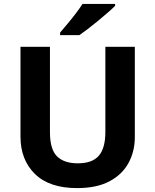

<svg xmlns="http://www.w3.org/2000/svg" viewBox="-20 -954 796 984"><path d="M671 -714V-252Q671 -178 638.5 -118.5Q606 -59 540.5 -24.5Q475 10 375 10Q233 10 159 -62.5Q85 -135 85 -254V-714H236V-277Q236 -189 272 -153Q308 -117 379 -117Q453 -117 486.5 -156Q520 -195 520 -278V-714ZM570 -934V-924Q556 -910 533 -890Q510 -870 483.5 -848Q457 -826 431.5 -806.5Q406 -787 387 -774H288V-787Q304 -806 325.5 -831.5Q347 -857 368 -884.5Q389 -912 403 -934Z"/></svg>

Font: Noto IKEA Latin
Style: Bold
Weight: 700
Designer: Monotype Design Team
Foundry: Monotype Imaging Inc.
Version: Version 1.0